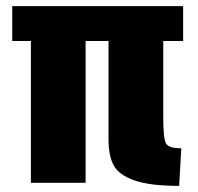

<svg xmlns="http://www.w3.org/2000/svg" viewBox="-20 -598 647 628"><path d="M566 10Q472 10 421 -7.5Q370 -25 352.5 -56Q335 -87 335 -141V-464H260V0H81V-464H20V-578H579V-464H514V-215Q514 -146 522.5 -129.5Q531 -113 573 -113Z"/></svg>

Font: Oswald Heavy
Style: Regular
Weight: 400
Designer: Vernon Adams
Foundry: Vernon Adams
Version: Version 4.101